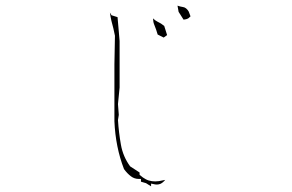

<svg xmlns="http://www.w3.org/2000/svg" viewBox="-20 -717 1040 685"><path d="M519 -52.2V-62L528.3 -60.1Q533.7 -58.6 539.8 -58.6Q545.9 -58.6 552.2 -61Q561.5 -65.4 569.3 -75.2L546.9 -70.8Q540 -69.8 533.9 -69.8Q527.8 -69.8 522.2 -70.6Q516.6 -71.3 511 -73Q505.4 -74.7 500 -77.6Q489.7 -83 480.5 -91.3L478 -93.3V-101.6L444.3 -123.5Q418.9 -158.2 411.4 -200.7Q403.8 -243.2 400.9 -288.6L403.8 -307.1L400.9 -345.7L406.7 -404.8V-570.8L399.4 -655.8L377.9 -662.6L372.1 -672.4Q374 -657.7 377.4 -643.1Q385.3 -614.7 390.1 -589.4L388.2 -487.3V-284.2Q392.1 -192.4 422.4 -113.8Q434.1 -97.7 447.3 -87.9Q459.5 -78.6 475.6 -78.6H482.9V-68.8L501 -63.5ZM542.5 -593.8 564 -583 576.2 -591.8 565.9 -624.5Q554.7 -633.8 542 -639.6Q533.2 -644 525.9 -651.4Q526.4 -637.7 530.3 -628.9Q537.6 -611.3 542.5 -593.8ZM617.2 -674.8 634.8 -647Q646.5 -647.9 652.8 -652.3Q656.2 -654.8 659.7 -658.7L653.3 -675.8Q644.5 -690.4 632.8 -691.9Q622.6 -693.4 613.3 -696.8Z"/></svg>

Font: Bakudai
Style: ExtraLight
Weight: 200
Version: Version 1.48